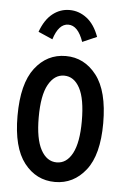

<svg xmlns="http://www.w3.org/2000/svg" viewBox="-50 -686 474 732"><g transform="rotate(5 187.5 -320.0)"><path d="M188 9Q116 9 70 -50Q24 -109 24 -230Q24 -353 70 -413Q116 -473 188 -473Q259 -473 305.5 -413Q352 -353 352 -230Q352 -109 305.5 -50Q259 9 188 9ZM188 -66Q226 -66 248 -107.5Q270 -149 270 -231Q270 -316 248 -357Q226 -398 188 -398Q151 -398 128 -357Q105 -316 105 -231Q105 -149 127.5 -107.5Q150 -66 188 -66ZM131 -532 76 -556Q93 -603 122 -626Q151 -649 187 -649Q223 -649 253 -626Q283 -603 300 -556L245 -532Q224 -593 187 -593Q150 -593 131 -532Z"/></g></svg>

Font: Inconsolata Condensed SemiBold
Style: Regular
Weight: 600
Width: 3
Monospace: yes
Designer: Raph Levien, Cyreal, Brenton Simpson
Foundry: Raph Levien, Cyreal, Google
Version: Version 3.100; ttfautohint (v1.8.4.7-5d5b)